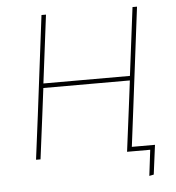

<svg xmlns="http://www.w3.org/2000/svg" viewBox="-53 -687 779 851"><g transform="rotate(-5 336.5 -261.0)"><path d="M488 0 513 -195 528 -314H143L128 -195L103 0H83L108 -195L163 -637H183L145 -334H530L568 -637H588L533 -195L511 -20H614L597 111L577 115L591 0Z"/></g></svg>

Font: Alegreya Sans Thin
Style: Italic
Weight: 100
Italic angle: -7°
Designer: Juan Pablo del Peral
Foundry: Huerta Tipografica
Version: Version 2.007